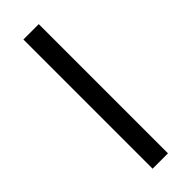

<svg xmlns="http://www.w3.org/2000/svg" viewBox="-252 -768 787 787"><g transform="rotate(-45 142.0 -374.5)"><path d="M184 0V-749H95V0Z"/></g></svg>

Font: Cheyenne Sans
Style: Regular
Weight: 400
Designer: The Public Sans project authors (U.S. Web Design System), Libre Franklin designed by Pablo Impallari and Rodrigo Fuenzal
Foundry: The Cheyenne Sans Project Authors
Version: Version 2.007